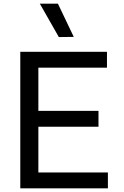

<svg xmlns="http://www.w3.org/2000/svg" viewBox="-20 -1021 670 1041"><path d="M514 -334H101V-420H514ZM560 -654H101V-740H560ZM565 0H101V-86H565ZM188 0H90V-740H188ZM380 -821 299 -820 196 -1001H294Z"/></svg>

Font: Be Vietnam Pro Variable Thin
Style: Regular
Weight: 100
Designer: Lam Bao, Tony Le, Vietanh Nguyen
Foundry: Yellow Type Foundry
Version: Version 1.002